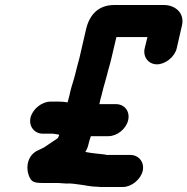

<svg xmlns="http://www.w3.org/2000/svg" viewBox="-20 -696 749 767"><path d="M151 -162H188C197 -162 209 -159 216 -158V-155C214 -150 212 -144 208 -142C195 -133 171 -118 159 -109C156 -107 136 -97 133 -96C93 -79 82 -33 94 2C104 32 116 35 154 35H207C225 35 240 38 258 37C271 37 284 40 296 41C321 44 343 50 369 50C376 51 382 51 389 51H471C505 51 542 21 550 -13C558 -47 535 -77 501 -77H407L397 -79C372 -82 345 -84 321 -89C327 -99 331 -109 333 -118L338 -137C340 -142 341 -147 343 -152H413C448 -152 484 -181 492 -216C500 -251 478 -280 443 -280H377L381 -299C384 -309 387 -319 389 -329C394 -351 402 -374 407 -395C412 -417 420 -440 425 -463L445 -548H569L558 -503C550 -469 573 -439 607 -439C641 -439 678 -469 686 -503L707 -595C718 -644 680 -676 635 -676H436C375 -676 338 -639 324 -580L297 -463C291 -439 284 -417 279 -394C274 -374 265 -349 261 -331C259 -322 257 -312 254 -302L250 -287C239 -289 229 -290 218 -290H181C147 -290 110 -260 102 -226C94 -192 117 -162 151 -162Z"/></svg>

Font: Electronic
Style: SuThkIt
Weight: 900
Version: Version 1.011